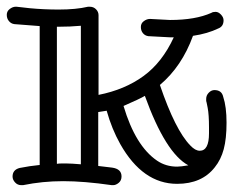

<svg xmlns="http://www.w3.org/2000/svg" viewBox="-22 -537 732 567"><path d="M158.2 -54.2H176.3Q188.5 -54.2 216.8 -51.8V-460.9Q185.1 -458 149.9 -458H146V-53.2Q151.9 -54.2 158.2 -54.2ZM405.8 -253.9Q391.1 -245.1 342.8 -224.1Q377.9 -106 441.9 -62.5Q467.8 -44.9 501 -44.9Q512.2 -44.9 534.2 -48.8Q466.8 -85 405.8 -253.9ZM567.9 -91.8Q595.2 -91.8 595.2 -143.1V-161.1Q595.2 -198.2 591.3 -218.5Q587.4 -238.8 586.9 -238.8V-245.1Q586.9 -255.4 594.5 -263.2Q602.1 -271 611.3 -271Q632.8 -271 637.2 -251Q647 -221.7 647 -174.6Q647 -127.4 638.7 -96.4Q630.4 -65.4 612.3 -43Q574.2 5.9 501 5.9Q399.4 5.9 333 -111.8Q308.1 -156.2 293 -210L268.1 -206.1V-46.9Q293.5 -43.9 309.1 -42Q336.9 -38.1 336.9 -16.1Q336.9 -3.9 328.6 2.9Q320.3 9.8 312 9.8H308.1Q226.1 -2 164.8 -2Q103.5 -2 45.9 9.8H41Q29.8 9.8 22.5 1.7Q15.1 -6.3 15.1 -15.6Q15.1 -35.6 36.1 -41Q65.4 -46.9 95.2 -49.8V-460Q95.2 -460 20 -465.8Q10.3 -467.3 4.2 -474.9Q-2 -482.4 -2 -493.2Q-2 -503.9 6.8 -510.5Q15.6 -517.1 23.9 -517.1H26.9Q27.3 -517.1 38.1 -515.9Q48.8 -514.6 66.4 -512.7Q108.4 -508.8 150.9 -508.8Q202.6 -508.8 237.8 -517.1H243.2Q254.4 -517.1 261.7 -509.5Q269 -502 269 -492.2V-256.8Q346.2 -272 401.6 -312.3Q457 -352.5 491.2 -426.8H480L416 -430.2Q406.2 -431.6 400.1 -439Q394 -446.3 394 -457.3Q394 -468.3 402.8 -474.6Q411.6 -481 419.9 -481H422.9L480 -478Q555.2 -478 602.1 -499Q606.4 -502 614.7 -502Q623 -502 630.6 -493.9Q638.2 -485.8 638.2 -477.1Q638.2 -459 623 -453.1Q590.8 -437.5 547.9 -431.2Q515.1 -340.8 450.2 -286.1Q495.6 -152.8 540 -107.4Q554.7 -91.8 567.9 -91.8Z"/></svg>

Font: Ribeye Marrow
Style: Regular
Weight: 400
Designer: Astigmatic (AOETI)
Foundry: Astigmatic (AOETI)
Version: Version 1.000